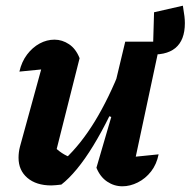

<svg xmlns="http://www.w3.org/2000/svg" viewBox="-20 -645 668 673"><path d="M419 -499H517L520 -602L621 -625Q625 -601 626.5 -588Q628 -575 628 -564Q628 -504 594.5 -476.5Q561 -449 495 -455ZM259 -441 176 -112 165 -136Q196 -103 232 -92L206 -86Q263 -139 312 -219Q361 -299 405 -410L417 -359Q392 -296 364 -239Q336 -182 307 -134.5Q278 -87 249.5 -52.5Q221 -18 195 2Q185 3 176.5 4Q168 5 160 5Q107 5 76 -21.5Q45 -48 45 -92Q45 -112 50 -131L142 -466L208 -410Q162 -405 124 -401.5Q86 -398 48 -394Q56 -429 75 -454Q94 -479 119 -492.5Q144 -506 171 -506Q198 -506 222 -490Q246 -474 259 -441ZM318 -57 370 -235 357 -240 419 -499H542L442 -31L417 -92Q448 -95 477 -98Q506 -101 536 -104Q529 -69 509.5 -44Q490 -19 463 -5.5Q436 8 409 8Q380 8 355.5 -8.5Q331 -25 318 -57Z"/></svg>

Font: Piazzolla Thin ExtraBold
Style: Italic
Weight: 800
Italic angle: -11.3°
Version: Version 2.005